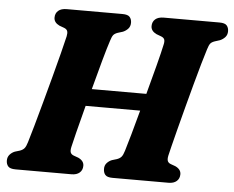

<svg xmlns="http://www.w3.org/2000/svg" viewBox="-50 -759 998 819"><g transform="rotate(5 448.5 -350.0)"><path d="M274 -115.5Q270.5 -99 274.2 -91.2Q278 -83.5 288 -80L307.5 -73Q332 -61.5 332 -40.5Q332 -22 319.5 -11Q307 0 284.5 0H45.5Q21.5 0 13.2 -9.8Q5 -19.5 5 -34.5Q5 -49.5 14 -59.8Q23 -70 35.5 -75L57 -81.5Q69.5 -86 76 -93.8Q82.5 -101.5 88 -120Q96 -145.5 109 -192Q122 -238.5 137.5 -295Q153 -351.5 168 -408Q183 -464.5 195 -511.2Q207 -558 213 -584.5Q216 -598.5 213.2 -606.8Q210.5 -615 199 -619.5L178.5 -627Q154.5 -638.5 154.5 -659.5Q154.5 -678 167 -689Q179.5 -700 203.5 -700H441.5Q465.5 -700 473.5 -690.2Q481.5 -680.5 481.5 -666Q481.5 -650.5 472.5 -640.5Q463.5 -630.5 450.5 -625L428 -618Q415.5 -613.5 410 -606.5Q404.5 -599.5 399 -581.5Q389 -551.5 372.8 -493Q356.5 -434.5 339.5 -369.5H573Q591 -435.5 606.2 -494.5Q621.5 -553.5 628 -584.5Q631.5 -598.5 628.8 -606.8Q626 -615 614 -619.5L594 -627Q570 -638.5 570 -659.5Q570 -678 582.5 -689Q595 -700 619 -700H857Q881 -700 889 -690.2Q897 -680.5 897 -666Q897 -650.5 888 -640.5Q879 -630.5 866 -625L844 -618Q831 -613.5 825.5 -606.5Q820 -599.5 814.5 -581.5Q807 -558 795.2 -517.2Q783.5 -476.5 770 -426.5Q756.5 -376.5 743 -325.5Q729.5 -274.5 718 -229.8Q706.5 -185 698.8 -154.2Q691 -123.5 689.5 -115.5Q686 -99 689.8 -91.2Q693.5 -83.5 703.5 -80L723 -73Q747.5 -61.5 747.5 -40.5Q747.5 -22 735 -11Q722.5 0 700 0H461Q437 0 429 -9.8Q421 -19.5 421 -34.5Q420.5 -49.5 429.5 -59.8Q438.5 -70 451 -75L472.5 -81.5Q485 -86 491.5 -93.8Q498 -101.5 503.5 -120Q511.5 -146 524.8 -193Q538 -240 553 -296H319.5Q302 -229 289 -177.8Q276 -126.5 274 -115.5Z"/></g></svg>

Font: Fraunces 9pt S050
Style: Bold Italic
Weight: 700
Italic angle: -16°
Version: Version 1.000; ttfautohint (v1.8.3)